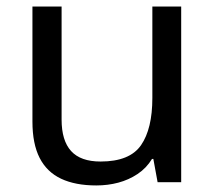

<svg xmlns="http://www.w3.org/2000/svg" viewBox="-20 -556 658 586"><path d="M533 -536V0H461L448 -71H444Q427 -43 400 -25Q373 -7 341 1.5Q309 10 274 10Q210 10 166.5 -10.5Q123 -31 101 -74Q79 -117 79 -185V-536H168V-191Q168 -127 197 -95Q226 -63 287 -63Q376 -63 410.5 -113Q445 -163 445 -257V-536Z"/></svg>

Font: gurmukhi115
Style: Regular
Weight: 400
Designer: Jelle Bosma - Monotype Design Team
Foundry: Monotype Imaging Inc.
Version: Version 2.003